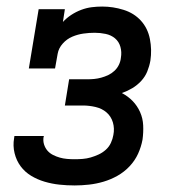

<svg xmlns="http://www.w3.org/2000/svg" viewBox="-20 -558 540 586"><path d="M208 8Q184 8 161 5.5Q138 3 116 -3.5Q94 -10 75 -21.5Q56 -33 43 -50.5Q30 -68 24.5 -90.5Q19 -113 23 -136Q23 -138 23.5 -139.5Q24 -141 24 -143H114Q114 -142 113.5 -141Q113 -140 113 -140Q111 -128 114.5 -117Q118 -106 125 -98Q132 -90 142 -85Q152 -80 162.5 -77Q173 -74 184.5 -73Q196 -72 208 -72Q220 -72 232.5 -73Q245 -74 257 -77.5Q269 -81 281 -86.5Q293 -92 303 -101Q313 -110 318.5 -122Q324 -134 326 -146Q330 -166 324.5 -184.5Q319 -203 305 -215Q291 -227 271.5 -231.5Q252 -236 233 -236H178L191 -316H246Q257 -316 267.5 -317Q278 -318 289 -321Q300 -324 310.5 -329Q321 -334 329.5 -342Q338 -350 343 -360.5Q348 -371 349 -382Q352 -399 347.5 -415Q343 -431 331 -441Q319 -451 302.5 -454.5Q286 -458 269 -458Q252 -458 234.5 -455.5Q217 -453 200.5 -446Q184 -439 171.5 -425Q159 -411 156 -394L148 -349H68L98 -530H178L172 -491Q183 -503 197.5 -512.5Q212 -522 228 -528Q244 -534 260 -536Q276 -538 292 -538Q325 -538 357 -528Q389 -518 410 -495Q431 -472 437.5 -439Q444 -406 439 -373Q436 -356 429.5 -340Q423 -324 411 -311Q399 -298 384 -289Q369 -280 352 -274Q371 -264 385 -249.5Q399 -235 407.5 -216Q416 -197 417 -175.5Q418 -154 415 -132Q411 -110 401.5 -89Q392 -68 375.5 -50.5Q359 -33 338.5 -21.5Q318 -10 296 -3.5Q274 3 251.5 5.5Q229 8 208 8Z"/></svg>

Font: Iosevka Slab Medium Oblique
Style: Regular
Weight: 500
Italic angle: -9°
Monospace: yes
Designer: Belleve Invis
Foundry: Belleve Invis
Version: Version 11.1.1; ttfautohint (v1.8.3)